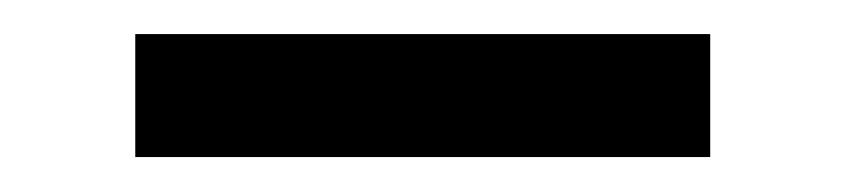

<svg xmlns="http://www.w3.org/2000/svg" viewBox="-20 -747 489 111"><path d="M390.6 -727.3V-656.2H58.2V-727.3Z"/></svg>

Font: Inter UI
Style: Regular
Weight: 400
Designer: Rasmus Andersson
Foundry: rsms
Version: 3.2;8d6f07862